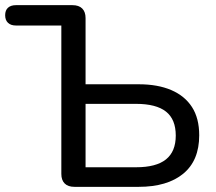

<svg xmlns="http://www.w3.org/2000/svg" viewBox="-23 -725 837 745"><path d="M266 0Q241 0 228 -13Q215 -26 215 -50V-626H39Q19 -626 8 -636.5Q-3 -647 -3 -666Q-3 -685 8 -695Q19 -705 39 -705H258Q283 -705 296 -692Q309 -679 309 -655V-398H515Q589 -398 641.5 -375.5Q694 -353 722 -309.5Q750 -266 750 -200Q750 -102 688 -51Q626 0 515 0ZM309 -76H505Q583 -76 621 -106.5Q659 -137 659 -199Q659 -262 621 -292Q583 -322 505 -322H309Z"/></svg>

Font: Nunito Medium
Style: Regular
Weight: 500
Designer: Vernon Adams
Foundry: Vernon Adams
Version: Version 3.602